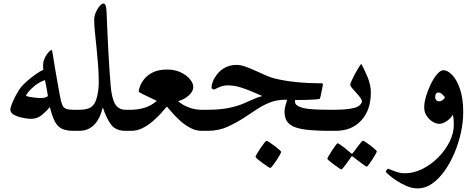

<svg xmlns="http://www.w3.org/2000/svg" viewBox="-20 -740 2674 1086"><path d="M458 -59.6Q458 -49.3 455.8 -35.4Q453.6 -21.5 445.8 -10.7Q438 0 420.9 0H396Q357.4 0 332.5 -10.7Q307.6 -21.5 291.5 -50.5Q275.4 -79.6 262.2 -134.3Q244.6 -112.8 217.8 -90.3Q190.9 -67.9 156.2 -67.9Q144 -67.9 124.5 -70.8Q105 -73.7 85.2 -79.6Q65.4 -85.4 52 -95.2Q38.6 -105 38.6 -119.1Q38.6 -130.4 47.4 -153.1Q56.2 -175.8 69.8 -200.9Q83.5 -226.1 97.2 -245.1Q110.4 -261.7 134.3 -282.5Q158.2 -303.2 183.3 -320.8Q208.5 -338.4 225.1 -345.2Q224.6 -350.6 224.1 -356Q223.6 -361.3 223.6 -367.2Q223.6 -376.5 224.6 -382.3Q227.1 -400.9 236.3 -418.2Q245.6 -435.5 256.3 -446.5Q267.1 -457.5 273.4 -457.5Q274.4 -457.5 279.8 -425Q285.2 -392.6 291.5 -353Q298.3 -313.5 305.4 -272.7Q312.5 -231.9 318.1 -202.4Q323.7 -172.9 325.7 -166Q330.1 -151.4 335.2 -140.9Q340.3 -130.4 353.8 -124.8Q367.2 -119.1 396 -119.1H420.9Q438 -119.1 445.8 -108.6Q453.6 -98.1 455.8 -84.2Q458 -70.3 458 -59.6ZM251 -196.3Q248 -213.4 243.9 -238.8Q239.7 -264.2 234.4 -287.1Q200.7 -274.9 176.5 -255.1Q152.3 -235.4 139.6 -218.8Q127 -202.1 127 -199.2Q127 -196.3 142.3 -193.1Q157.7 -189.9 177.7 -187.7Q197.8 -185.5 211.9 -185.5Q236.3 -185.5 251 -196.3Z M751.5 -60.5Q751.5 0 716.8 0H690.4Q634.3 0 607.7 -36.1Q581.1 -72.3 561.5 -132.8Q528.8 0 428.2 0H401.9Q382.8 0 375.2 -12.7Q367.7 -25.4 367.7 -60.5Q367.7 -86.9 374.8 -103Q381.8 -119.1 401.9 -119.1H428.2Q450.2 -119.1 467.3 -122.8Q484.4 -126.5 496.6 -135.3Q519 -151.4 528.8 -192.4Q538.6 -233.4 538.6 -275.4Q538.6 -322.3 534.7 -373.5Q530.8 -424.8 525.6 -473.6Q520.5 -522.5 516.6 -562.3Q512.7 -602.1 512.7 -626Q512.7 -648.9 522.2 -670.7Q531.7 -692.4 544.2 -706.3Q556.6 -720.2 565.9 -720.2Q581.5 -720.2 583 -668Q584.5 -628.4 586.9 -572.8Q589.4 -517.1 592.5 -457.5Q595.7 -397.9 599.1 -345.7Q602.5 -293.5 605.5 -260.3Q611.3 -186 630.6 -152.6Q649.9 -119.1 690.4 -119.1H716.8Q735.4 -119.1 743.4 -106.4Q751.5 -93.8 751.5 -60.5Z M1182.6 -59.6Q1182.6 -49.3 1180.4 -35.4Q1178.2 -21.5 1170.4 -10.7Q1162.6 0 1145.5 0H1120.6Q1085.9 0 1054 -17.8Q1022 -35.6 995.4 -60.3Q968.8 -85 950.2 -106.9Q931.6 -128.9 923.8 -137.2Q909.2 -119.6 887.9 -96.4Q866.7 -73.2 840.3 -51Q814 -28.8 784.2 -14.4Q754.4 0 722.7 0H698.2Q681.6 0 673.6 -10.7Q665.5 -21.5 663.3 -35.4Q661.1 -49.3 661.1 -59.6Q661.1 -70.3 663.3 -84.2Q665.5 -98.1 673.6 -108.6Q681.6 -119.1 698.2 -119.1H722.7Q755.9 -119.1 793.9 -129.4Q832 -139.6 867.2 -169.4Q821.8 -191.4 793.2 -204.8Q764.6 -218.3 764.6 -223.1Q764.6 -231.9 771.7 -251.7Q778.8 -271.5 796.4 -293.5Q814 -315.4 845.5 -331.1Q877 -346.7 926.3 -346.7Q968.3 -346.7 1001.5 -331.1Q1034.7 -315.4 1054 -292.5Q1073.2 -269.5 1073.2 -247.6Q1073.2 -223.1 1047.6 -200Q1022 -176.8 987.3 -168Q1010.7 -146.5 1046.9 -132.8Q1083 -119.1 1120.6 -119.1H1145.5Q1162.6 -119.1 1170.4 -108.6Q1178.2 -98.1 1180.4 -84.2Q1182.6 -70.3 1182.6 -59.6Z M1908.7 -59.6Q1908.7 -49.3 1906.5 -35.4Q1904.3 -21.5 1896.2 -10.7Q1888.2 0 1871.6 0H1846.7Q1766.1 0 1709.5 -6.8Q1652.8 -13.7 1624.5 -32.7Q1589.4 -56.2 1589.4 -107.9Q1589.4 -121.6 1594 -140.6Q1598.6 -159.7 1604 -175.8H1592.3Q1546.4 -175.8 1508.1 -160.9Q1469.7 -146 1435.1 -123.3Q1400.4 -100.6 1365.2 -77.1Q1319.8 -47.4 1268.8 -23.7Q1217.8 0 1154.3 0H1129.9Q1113.3 0 1105.2 -10.7Q1097.2 -21.5 1095 -35.4Q1092.8 -49.3 1092.8 -59.6Q1092.8 -70.3 1095 -84.2Q1097.2 -98.1 1105.2 -108.6Q1113.3 -119.1 1129.9 -119.1H1154.3Q1221.2 -119.1 1270 -128.7Q1318.8 -138.2 1358.4 -154.8Q1382.8 -164.6 1410.6 -177.7Q1438.5 -190.9 1463.9 -196.8Q1445.3 -204.1 1412.8 -218.8Q1380.4 -233.4 1342 -245.4Q1303.7 -257.3 1267.6 -257.3Q1249 -257.3 1232.2 -251.5Q1215.3 -245.6 1204.1 -239.5Q1192.9 -233.4 1191.4 -233.4Q1188.5 -233.4 1182.4 -236.6Q1176.3 -239.7 1176.3 -241.7Q1176.3 -269.5 1195.3 -301.5Q1214.4 -333.5 1241.7 -351.1Q1257.3 -361.3 1276.4 -367.2Q1295.4 -373 1319.3 -373Q1339.8 -373 1367.7 -363.3Q1395.5 -353.5 1425.8 -339.6Q1456.1 -325.7 1485.1 -313Q1514.2 -300.3 1538.1 -294.9Q1592.3 -282.2 1656.2 -275.6Q1720.2 -269 1799.8 -269Q1806.2 -269 1806.2 -261.2Q1806.2 -260.3 1803 -242.9Q1799.8 -225.6 1795.9 -207Q1792 -188.5 1790 -182.6Q1789.1 -179.7 1766.8 -177.7Q1744.6 -175.8 1712.4 -175Q1680.2 -174.3 1648.9 -174.3Q1647.9 -172.4 1647.9 -165.5Q1647.9 -147 1674.3 -136.2Q1694.3 -127.4 1725.6 -124Q1756.8 -120.6 1789.8 -119.9Q1822.8 -119.1 1846.7 -119.1H1871.6Q1888.2 -119.1 1896.2 -108.6Q1904.3 -98.1 1906.5 -84.2Q1908.7 -70.3 1908.7 -59.6ZM1570.3 119.1Q1570.3 122.6 1562.5 136.7Q1554.7 150.9 1543.5 167.7Q1532.2 184.6 1522.2 197.3Q1512.2 210 1508.3 210Q1506.3 210 1493.4 201.7Q1480.5 193.4 1464.8 181.9Q1449.2 170.4 1437.3 160.4Q1425.3 150.4 1425.3 147.5Q1425.3 143.6 1433.6 129.4Q1441.9 115.2 1453.4 98.1Q1464.8 81.1 1474.6 68.6Q1484.4 56.2 1487.3 56.2Q1490.7 56.2 1503.9 64.7Q1517.1 73.2 1532.5 85Q1547.9 96.7 1559.1 106.4Q1570.3 116.2 1570.3 119.1Z M2077.6 -217.3Q2077.6 -118.2 2023.7 -59.1Q1969.7 0 1878.9 0H1852.5Q1834.5 0 1826.4 -14.2Q1818.4 -28.3 1818.4 -60.5Q1818.4 -92.3 1827.6 -105.7Q1836.9 -119.1 1852.5 -119.1H1878.9Q1899.4 -119.1 1923.6 -120.8Q1947.8 -122.6 1969.2 -126.5Q1990.7 -130.4 2002 -136.2Q2015.1 -143.6 2021.2 -151.9Q2027.3 -160.2 2027.3 -165.5Q2027.3 -175.3 2017.3 -188.7Q2007.3 -202.1 1994.1 -216.1Q1981 -230 1970.9 -242.2Q1960.9 -254.4 1960.9 -261.7Q1960.9 -265.6 1967.3 -280.3Q1973.6 -294.9 1983.4 -313.7Q1993.2 -332.5 2003.9 -350.3Q2014.6 -368.2 2022.9 -378.9Q2043 -344.7 2060.3 -301Q2077.6 -257.3 2077.6 -217.3ZM2111.3 115.7Q2111.3 119.1 2103.8 132.8Q2096.2 146.5 2085.7 162.6Q2075.2 178.7 2066.2 190.7Q2057.1 202.6 2053.7 202.6Q2051.8 202.6 2040.3 194.6Q2028.8 186.5 2014.6 175.8Q2000.5 165 1989.5 156.7Q1978.5 148.4 1978 147.5Q1973.6 144 1970.7 144Q1968.3 144 1965.3 148.9Q1964.8 149.9 1957.5 160.4Q1950.2 170.9 1940.4 184.3Q1930.7 197.8 1922.1 208Q1913.6 218.3 1910.6 218.3Q1908.2 218.3 1896 210Q1883.8 201.7 1868.9 190.7Q1854 179.7 1842.8 170.2Q1831.5 160.6 1831.5 158.2Q1831.5 154.8 1839.6 140.9Q1847.7 127 1858.4 110.6Q1869.1 94.2 1878.2 82.3Q1887.2 70.3 1889.6 70.3Q1893.6 70.3 1905 78.4Q1916.5 86.4 1929.7 96.9Q1942.9 107.4 1952.6 115.7Q1962.4 124 1963.4 125Q1968.3 129.4 1970.2 129.4Q1973.6 129.4 1978 122.6Q1979 121.6 1986.6 111.3Q1994.1 101.1 2003.9 88.1Q2013.7 75.2 2022 65.4Q2030.3 55.7 2032.2 55.7Q2035.6 55.7 2048.1 63.7Q2060.5 71.8 2075.2 83Q2089.8 94.2 2100.6 103.8Q2111.3 113.3 2111.3 115.7Z M2600.1 -106.4Q2600.1 -49.8 2586.9 10.5Q2573.7 70.8 2549.8 127Q2525.9 183.1 2493.7 228Q2461.4 272.9 2423.1 299.3Q2384.8 325.7 2342.8 325.7Q2311 325.7 2279.3 312Q2247.6 298.3 2220.9 280.5Q2194.3 262.7 2178.2 248Q2162.1 233.4 2162.1 231.4Q2162.1 228.5 2167.2 221.4Q2172.4 214.4 2174.3 214.4Q2176.8 214.4 2191.7 220.7Q2206.5 227.1 2227.3 233.6Q2248 240.2 2268.6 240.2Q2319.3 240.2 2368.9 215.6Q2418.5 190.9 2458.7 150.4Q2499 109.9 2522.9 61.5Q2546.9 13.2 2546.9 -34.7Q2546.9 -66.9 2542 -91.3Q2527.8 -68.4 2505.1 -54Q2482.4 -39.6 2464.8 -39.6Q2447.8 -39.6 2427.7 -51.3Q2407.7 -63 2393.6 -84Q2379.4 -105 2379.4 -133.3Q2379.4 -159.2 2389.6 -194.6Q2399.9 -230 2416.5 -263.9Q2433.1 -297.9 2452.1 -320.3Q2471.2 -342.8 2487.8 -342.8Q2512.2 -342.8 2538.3 -315.4Q2564.5 -288.1 2582.3 -235.1Q2600.1 -182.1 2600.1 -106.4ZM2497.1 -189.5Q2490.2 -198.7 2480.2 -207.8Q2470.2 -216.8 2460 -216.8Q2441.4 -216.8 2441.4 -188Q2441.4 -180.7 2447.5 -173.8Q2453.6 -167 2462.9 -167Q2474.1 -167 2483.6 -173.8Q2493.2 -180.7 2497.1 -189.5Z"/></svg>

Font: Scheherazade New SemiBold
Style: Regular
Weight: 600
Designer: SIL International
Foundry: SIL International
Version: Version 4.000